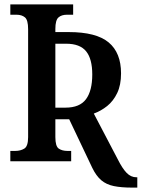

<svg xmlns="http://www.w3.org/2000/svg" viewBox="-20 -734 645 874"><path d="M581 120Q532 120 498 113Q464 106 441 86.5Q418 67 400 30L295 -191H232V-110Q232 -68 247.5 -57.5Q263 -47 287 -47H304V0H27V-47H50Q73 -47 90.5 -57.5Q108 -68 108 -110V-601Q108 -643 93.5 -655Q79 -667 55 -667H27V-714H313V-667H285Q260 -667 246 -654.5Q232 -642 232 -602V-588H293Q418 -588 474.5 -541Q531 -494 531 -400Q531 -347 513.5 -310.5Q496 -274 468 -251.5Q440 -229 407 -217L516 -9Q537 33 556.5 53Q576 73 601 73H605V120ZM278 -244Q343 -244 371.5 -282.5Q400 -321 400 -395Q400 -466 372 -500.5Q344 -535 281 -535H232V-244Z"/></svg>

Font: Noto Serif Condensed SemiBold
Style: Regular
Weight: 600
Width: 3
Designer: Monotype Design Team
Foundry: Monotype Imaging Inc.
Version: Version 2.013